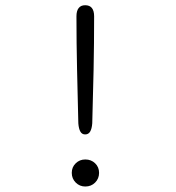

<svg xmlns="http://www.w3.org/2000/svg" viewBox="-20 -686 659 717"><path d="M298.5 10.5Q277.5 10.5 262.8 -4.2Q248 -19 248 -40.5Q248 -62 262.8 -76.2Q277.5 -90.5 298.5 -90.5Q320.5 -90.5 335.2 -76.2Q350 -62 350 -40.5Q350 -19 335.2 -4.2Q320.5 10.5 298.5 10.5ZM298 -184Q286 -184 280 -194.8Q274 -205.5 272.5 -225.5Q270 -325 267.8 -425.2Q265.5 -525.5 265.5 -625Q265.5 -645.5 273.8 -656Q282 -666.5 298 -666.5Q315 -666.5 323.2 -656Q331.5 -645.5 331.5 -625Q331.5 -525 329.5 -425Q327.5 -325 324.5 -225.5Q323 -205.5 316.8 -194.8Q310.5 -184 298 -184Z"/></svg>

Font: Sono ExtraLight Monospace Light
Style: Regular
Weight: 300
Version: Version 2.112